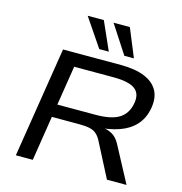

<svg xmlns="http://www.w3.org/2000/svg" viewBox="-132 -1064 1120 1183"><g transform="rotate(15 428.0 -472.5)"><path d="M76 0 188 -705H557Q650 -705 710 -680Q770 -655 795 -607Q820 -559 805 -486Q792 -426 754 -385Q716 -344 654 -322Q592 -300 510 -296L517 -304H542Q581 -301 610.5 -284Q640 -267 660 -229L782 0H657L543 -221Q529 -247 512 -261Q495 -275 469.5 -280.5Q444 -286 402 -286H229L184 0ZM242 -368H486Q585 -368 634.5 -398.5Q684 -429 697 -493Q711 -559 671.5 -589.5Q632 -620 533 -620H282ZM563 -765 446 -945H550L624 -765ZM403 -765 281 -945H384L464 -765Z"/></g></svg>

Font: Nunito Sans 10pt Expanded Medium
Style: Italic
Weight: 500
Width: 7
Italic angle: -9°
Designer: Vernon Adams
Foundry: Vernon Adams
Version: Version 3.101;gftools[0.9.27]